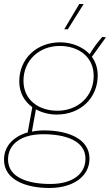

<svg xmlns="http://www.w3.org/2000/svg" viewBox="-25 -736 553 957"><path d="M258 -165C377 -165 462 -248 462 -360C462 -397 451 -428 433 -453L503 -550L485 -552C457 -520 442 -499 422 -466C386 -504 331 -525 275 -525C156 -525 71 -442 71 -330C71 -274 97 -230 136 -202L113 -76C40 -55 -5 -6 -5 60C-5 162 107 201 221 201C340 201 421 143 421 55C421 -47 309 -86 195 -86C174 -86 153 -84 134 -80L154 -191C185 -174 221 -165 258 -165ZM226 181C117 181 15 150 15 59C15 -19 82 -67 190 -67C299 -67 401 -36 401 55C401 133 334 181 226 181ZM261 -184C169 -184 92 -237 92 -333C92 -436 171 -507 273 -507C365 -507 442 -454 442 -358C442 -255 363 -184 261 -184ZM313 -590 392 -716H370L295 -590Z"/></svg>

Font: Fixel Text 20240404 Thin
Style: Italic
Weight: 100
Width: 4
Italic angle: -10°
Designer: AlfaBravo + MacPaw
Foundry: Kyrylo Tkachov, Marchela Mozhyna, Serhii Makarenko, Maria Weinstein, Zakhar Kryvoshyya
Version: Version 1.211;Glyphs 3.2 (3225)